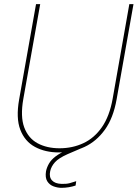

<svg xmlns="http://www.w3.org/2000/svg" viewBox="-20 -720 661 922"><path d="M263 12Q197 12 148 -14.5Q99 -41 77.5 -97Q56 -153 72 -243L153 -700H173L92 -245Q77 -160 96.5 -108Q116 -56 160.5 -32Q205 -8 266 -8Q328 -8 380.5 -32.5Q433 -57 469.5 -109.5Q506 -162 521 -246L601 -700H621L540 -243Q524 -153 483.5 -97Q443 -41 386 -14.5Q329 12 263 12ZM275 182Q257 182 237.5 175Q218 168 207 150.5Q196 133 201 102Q205 83 215.5 65Q226 47 247 31Q268 15 301 1L366 -26L375 -10L305 20Q262 39 244 59Q226 79 221 102Q215 130 229.5 146Q244 162 275 163Q298 164 315 159.5Q332 155 346 150L343 171Q328 176 310.5 179Q293 182 275 182Z"/></svg>

Font: DM Sans 18pt Thin
Style: Italic
Weight: 250
Italic angle: -10°
Designer: Colophon Foundry, Jonny Pinhorn
Foundry: Colophon Foundry
Version: Version 4.004;gftools[0.9.30]